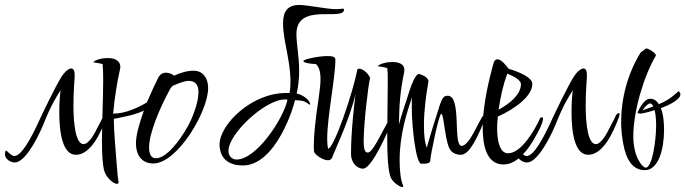

<svg xmlns="http://www.w3.org/2000/svg" viewBox="-63 -679 2763 774"><path d="M-3 -24C33 -24 80 -102 110 -173C144 -258 160 -281 181 -315C178 -291 176 -260 176 -225C176 -145 189 -55 243 -55C303 -55 344 -144 368 -209C369 -214 370 -218 370 -219C370 -222 369 -223 367 -223C362 -223 357 -219 354 -212C351 -204 342 -187 328 -161C322 -148 297 -98 274 -98C242 -98 233 -180 233 -254C233 -309 238 -361 238 -377C238 -394 233 -403 224 -403C215 -403 199 -392 184 -368C158 -326 109 -223 96 -195C62 -120 23 -50 -5 -50C-14 -50 -26 -61 -34 -69C-36 -71 -37 -72 -38 -72C-41 -72 -43 -66 -43 -56C-43 -39 -22 -24 -3 -24Z M408 62C413 62 415 60 415 55C415 53 415 51 414 50C413 47 410 18 407 -22C402 -81 396 -159 396 -190V-200C405 -201 421 -205 445 -210C469 -215 493 -222 517 -233C500 -185 485 -136 485 -101C485 -56 507 -20 555 -20C652 -20 776 -230 776 -323C776 -370 750 -394 719 -394C692 -394 664 -386 639 -374C630 -381 619 -386 604 -386C595 -386 583 -381 575 -366C566 -349 548 -310 529 -266C494 -245 441 -221 396 -221H393C400 -293 409 -346 421 -401C422 -404 422 -408 422 -411C422 -423 413 -445 373 -445C334 -445 313 -431 313 -428C311 -428 348 -423 351 -420C352 -404 353 -382 353 -358C353 -287 348 -182 348 -105C348 -57 351 -17 356 6C365 39 395 62 408 62ZM566 -41C547 -41 538 -56 538 -85C538 -143 582 -245 620 -315C623 -322 628 -328 633 -333C658 -344 682 -353 697 -353C728 -353 737 -333 737 -306C737 -262 709 -195 693 -168C659 -107 606 -41 566 -41Z M916 -12C1050 -12 1123 -253 1126 -275C1149 -274 1162 -274 1179 -261C1182 -258 1184 -257 1185 -257C1186 -257 1187 -258 1187 -259C1187 -272 1167 -290 1144 -299L1133 -302C1140 -333 1143 -364 1143 -393C1143 -450 1132 -501 1132 -542C1132 -672 1324 -591 1324 -641C1324 -643 1322 -644 1318 -644C1313 -644 1305 -642 1293 -642C1255 -642 1176 -659 1144 -659C1095 -659 1078 -632 1078 -584C1078 -564 1081 -539 1086 -511C1097 -454 1108 -399 1108 -350C1108 -334 1107 -319 1104 -304H1089C951 -304 822 -177 822 -96C822 -70 832 -12 916 -12ZM891 -36C887 -36 884 -36 882 -37C866 -42 858 -54 858 -71C858 -140 1006 -278 1085 -278C1090 -278 1093 -278 1096 -277C1080 -201 971 -36 891 -36Z M1400 1C1437 1 1502 -152 1516 -187C1518 -192 1519 -196 1519 -198C1519 -201 1518 -203 1515 -203C1499 -203 1446 -64 1420 -64C1411 -64 1403 -70 1403 -111C1403 -178 1421 -334 1429 -365C1421 -384 1400 -402 1385 -402C1380 -402 1378 -400 1377 -397C1361 -309 1285 -85 1260 -79C1257 -90 1256 -104 1256 -120C1256 -209 1289 -365 1289 -439C1289 -450 1277 -453 1258 -453C1220 -453 1160 -440 1160 -433C1160 -426 1189 -421 1210 -421C1221 -412 1229 -395 1229 -360C1229 -343 1227 -321 1223 -294C1208 -194 1202 -132 1202 -93C1202 -84 1202 -75 1203 -68C1205 -56 1238 -33 1259 -33C1268 -33 1273 -37 1276 -44C1281 -61 1344 -189 1370 -299C1366 -264 1352 -154 1352 -58C1352 -23 1377 1 1400 1Z M1558 75C1561 75 1562 74 1562 71C1562 69 1562 67 1561 66C1552 46 1548 7 1548 -34C1548 -135 1577 -226 1598 -287C1597 -276 1597 -264 1597 -249C1597 -158 1615 -19 1635 -19C1656 -19 1672 -19 1672 -35C1672 -50 1706 -220 1716 -220C1728 -220 1730 -93 1757 -69C1766 -60 1779 -55 1795 -55C1832 -55 1866 -136 1894 -203C1896 -209 1897 -213 1897 -216C1897 -219 1896 -221 1894 -221C1886 -221 1871 -191 1853 -156C1835 -121 1815 -91 1798 -91C1761 -91 1800 -293 1742 -293C1726 -293 1720 -285 1709 -253C1699 -221 1658 -92 1658 -83C1649 -103 1646 -137 1646 -174C1646 -233 1655 -300 1664 -349V-351C1664 -371 1629 -380 1626 -381C1617 -380 1604 -366 1583 -298C1556 -217 1546 -181 1545 -177C1547 -264 1550 -308 1566 -387C1567 -391 1567 -395 1567 -399C1567 -410 1559 -429 1520 -429C1481 -429 1460 -415 1460 -412C1458 -412 1495 -407 1498 -404C1501 -385 1500 -360 1500 -331C1500 -271 1498 -196 1498 -128C1498 -64 1500 -6 1509 27C1512 40 1520 51 1532 61C1544 70 1553 75 1558 75Z M1967 -16C2010 -16 2042 -51 2065 -80C2081 -101 2098 -131 2114 -163C2130 -198 2127 -206 2122 -206C2117 -206 2114 -204 2113 -200C2094 -157 2039 -61 1985 -61C1953 -61 1941 -108 1941 -161C1941 -177 1942 -193 1944 -209C2010 -239 2083 -290 2083 -341C2083 -366 2033 -388 1987 -402C1983 -408 1976 -416 1967 -426C1958 -435 1949 -440 1942 -440C1935 -440 1930 -435 1927 -426C1923 -411 1899 -328 1889 -247C1886 -226 1883 -196 1883 -164C1883 -93 1898 -16 1967 -16ZM1947 -237C1955 -292 1966 -339 1982 -382C2011 -371 2037 -355 2037 -340C2037 -299 1994 -262 1947 -237Z M2062 -24C2098 -24 2145 -102 2175 -173C2209 -258 2225 -281 2246 -315C2243 -291 2241 -260 2241 -225C2241 -145 2254 -55 2308 -55C2368 -55 2409 -144 2433 -209C2434 -214 2435 -218 2435 -219C2435 -222 2434 -223 2432 -223C2427 -223 2422 -219 2419 -212C2416 -204 2407 -187 2393 -161C2387 -148 2362 -98 2339 -98C2307 -98 2298 -180 2298 -254C2298 -309 2303 -361 2303 -377C2303 -394 2298 -403 2289 -403C2280 -403 2264 -392 2249 -368C2223 -326 2174 -223 2161 -195C2127 -120 2088 -50 2060 -50C2051 -50 2039 -61 2031 -69C2029 -71 2028 -72 2027 -72C2024 -72 2022 -66 2022 -56C2022 -39 2043 -24 2062 -24Z M2536 7C2592 7 2614 -78 2614 -156C2614 -173 2613 -214 2601 -243C2641 -258 2680 -279 2680 -299C2680 -304 2676 -308 2673 -312C2642 -283 2620 -270 2593 -259C2585 -272 2574 -281 2558 -281C2543 -281 2527 -267 2508 -228V-227C2507 -227 2507 -227 2507 -227V-226C2507 -223 2511 -221 2519 -221C2524 -221 2548 -226 2576 -235C2581 -215 2582 -189 2582 -174C2582 -110 2566 -3 2540 -3C2528 -3 2490 -44 2490 -130C2490 -230 2532 -372 2581 -455V-456C2581 -464 2557 -481 2542 -484L2520 -468C2467 -383 2441 -282 2441 -187C2441 -157 2444 -127 2450 -97C2461 -37 2487 7 2536 7ZM2527 -234C2540 -253 2550 -262 2558 -262C2562 -262 2566 -258 2571 -250Z"/></svg>

Font: Comforter
Style: Regular
Weight: 400
Designer: Robert E. Leuschke
Foundry: Robert E. Leuschke
Version: Version 1.013; ttfautohint (v1.8.3)